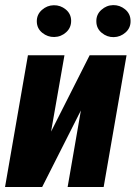

<svg xmlns="http://www.w3.org/2000/svg" viewBox="-28 -750 543 770"><path d="M176.8 -222.2 331.5 -528.3H479.5L387.7 0H243.2L296.4 -307.1L141.1 0H-7.8L84 -528.3H230.5ZM119.6 -663.6Q119.1 -691.4 139.9 -710Q160.6 -728.5 187.5 -729Q214.4 -729.5 235.6 -712.2Q256.8 -694.8 257.3 -667.5Q257.8 -639.2 237.3 -620.6Q216.8 -602.1 189.5 -601.6Q163.1 -601.1 141.6 -618.4Q120.1 -635.7 119.6 -663.6ZM358.4 -663.1Q357.4 -691.4 378.2 -710.2Q398.9 -729 425.8 -729.5Q452.6 -730 473.9 -712.4Q495.1 -694.8 495.6 -667Q496.6 -638.7 475.8 -620.1Q455.1 -601.6 428.2 -601.1Q401.4 -600.6 380.1 -618.2Q358.9 -635.7 358.4 -663.1Z"/></svg>

Font: Roboto Condensed ExtraBold
Style: Italic
Weight: 800
Italic angle: -12°
Designer: Christian Robertson
Foundry: Google
Version: Version 3.008; 2023